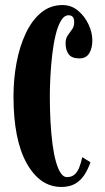

<svg xmlns="http://www.w3.org/2000/svg" viewBox="-20 -731 418 761"><path d="M223 10Q138.5 10 86 -83.5Q33.5 -177 33.5 -349Q33.5 -417.5 45.5 -482Q57.5 -546.5 81.8 -598.2Q106 -650 142.5 -680.5Q179 -711 228 -711Q262.5 -711 289 -689Q315.5 -667 330.8 -634.5Q346 -602 346 -571Q346 -540.5 333.8 -520Q321.5 -499.5 294.5 -499.5Q264.5 -499.5 252.2 -516Q240 -532.5 240 -559.5Q240 -578.5 248.5 -590.8Q257 -603 265.5 -614.5Q274 -626 274 -642Q274 -658 268.2 -664.2Q262.5 -670.5 252 -670.5Q234.5 -670.5 221.8 -649.2Q209 -628 200.5 -592.5Q192 -557 187 -514.5Q182 -472 179.8 -429Q177.5 -386 177.5 -350Q177.5 -296 180.2 -247.5Q183 -199 188.2 -159Q193.5 -119 201.8 -90Q210 -61 220.8 -45Q231.5 -29 245 -29Q263.5 -29 275 -38.8Q286.5 -48.5 293.8 -66.5Q301 -84.5 306 -108L338.5 -88Q328.5 -59 313.8 -36.8Q299 -14.5 277 -2.2Q255 10 223 10Z"/></svg>

Font: Imbue Thin 10pt ExtraBold
Style: Regular
Weight: 800
Version: Version 1.102